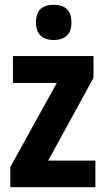

<svg xmlns="http://www.w3.org/2000/svg" viewBox="-20 -781 440 801"><path d="M378 0H23V-84L217 -435H34V-547H370V-456L181 -111H378ZM204 -761Q240 -761 259 -743Q278 -725 278 -687Q278 -650 258.5 -632Q239 -614 204 -614Q170 -614 150 -632Q130 -650 130 -687Q130 -726 149.5 -743.5Q169 -761 204 -761Z"/></svg>

Font: Noto Sans Khmer Condensed
Style: Bold
Weight: 700
Width: 3
Designer: Danh Hong and the Monotype Design Team
Foundry: Monotype Imaging Inc.
Version: Version 2.004